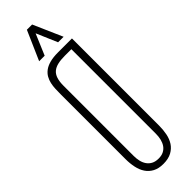

<svg xmlns="http://www.w3.org/2000/svg" viewBox="-295 -864 875 875"><g transform="rotate(-45 142.5 -426.5)"><path d="M250.5 -127.9Q250.5 -101.1 245.6 -76.2Q240.7 -51.3 228.3 -32.2Q215.8 -13.2 194.6 -1.7Q173.3 9.8 141.1 9.8Q110.8 9.8 90.3 -1.2Q69.8 -12.2 57.4 -30.8Q44.9 -49.3 39.6 -74.5Q34.2 -99.6 34.2 -127.9V-547.4Q34.2 -563.5 34.9 -580.6Q35.6 -597.7 39.1 -613.3Q42.5 -628.9 50.3 -642.8Q58.1 -656.7 72 -667.2Q85.9 -677.7 107.7 -683.6Q129.4 -689.5 161.1 -689.5H250.5ZM213.9 -656.7H171.4Q145.5 -656.7 126.5 -652.3Q107.4 -647.9 95 -637.5Q82.5 -627 76.7 -608.9Q70.8 -590.8 70.8 -563.5V-111.8Q70.8 -94.2 74.5 -78.4Q78.1 -62.5 86.7 -50Q95.2 -37.6 108.9 -30.3Q122.6 -22.9 143.1 -22.9Q162.6 -22.9 176 -30Q189.5 -37.1 197.8 -49.3Q206.1 -61.5 210 -77.6Q213.9 -93.8 213.9 -111.8ZM229 -721.7H193.4L149.9 -823.2L106.9 -721.7H71.3L133.3 -862.8H167Z"/></g></svg>

Font: Tulpen One
Style: Regular
Weight: 400
Designer: Naima Ben Ayed
Foundry: Naima Ben Ayed, Anton Koovit
Version: Version 1.002